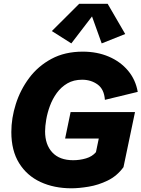

<svg xmlns="http://www.w3.org/2000/svg" viewBox="-20 -992 755 1025"><path d="M361.3 13.2Q268.6 13.2 196 -20.5Q123.5 -54.2 82 -121.1Q40.5 -188 40.5 -287.1Q40.5 -361.3 64.5 -436.8Q88.4 -512.2 135.7 -575.7Q183.1 -639.2 254.6 -677.7Q326.2 -716.3 421.9 -716.3Q498.5 -716.3 560.8 -689.7Q623 -663.1 663.6 -614.7Q704.1 -566.4 715.3 -501.5L540 -459Q536.1 -515.6 501 -541Q465.8 -566.4 418.5 -566.4Q373 -566.4 339.6 -546.9Q306.2 -527.3 283.2 -495.6Q260.3 -463.9 246.6 -426.8Q232.9 -389.6 226.8 -353.8Q220.7 -317.9 220.7 -290.5Q220.7 -219.7 259.3 -178.2Q297.9 -136.7 370.6 -136.7Q406.2 -136.7 439.2 -146.5Q472.2 -156.2 492.2 -179.7L507.3 -252.4H327.6L356.9 -393.6H700.7L639.2 -99.6Q604.5 -52.2 554.7 -28.1Q504.9 -3.9 453.1 4.6Q401.4 13.2 361.3 13.2ZM360.8 -760.3 256.8 -826.2 402.8 -971.7H554.7L648.4 -810.5L522.9 -760.3L471.2 -904.3Z"/></svg>

Font: Schibsted Grotesk ExtraBold
Style: Italic
Weight: 800
Italic angle: -12°
Designer: Bakken & Baeck AS, Henrik Kongsvoll
Foundry: Schibsted ASA
Version: Version 1.100; ttfautohint (v1.8.4.7-5d5b);gftools[0.9.25]